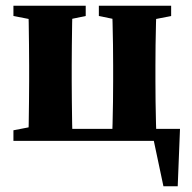

<svg xmlns="http://www.w3.org/2000/svg" viewBox="-20 -493 672 672"><path d="M78 0Q80 -24 80.5 -60.5Q81 -97 81.5 -137Q82 -177 82 -209V-264Q82 -296 81.5 -336Q81 -376 80.5 -413Q80 -450 78 -473H235Q233 -450 232.5 -413Q232 -376 231.5 -336Q231 -296 231 -264V-209Q231 -177 231.5 -137Q232 -97 232.5 -60.5Q233 -24 235 0ZM372 0Q373 -24 374 -60.5Q375 -97 375.5 -137Q376 -177 376 -209V-264Q376 -296 375.5 -336Q375 -376 374 -413Q373 -450 372 -473H528Q527 -450 526 -413Q525 -376 524.5 -336Q524 -296 524 -264V-209Q524 -177 524.5 -137Q525 -97 526 -60.5Q527 -24 528 0ZM552 159 512 -30 562 0H172V-42H610L602 159ZM27 -437V-473H280V-437L193 -419H120ZM326 -437V-473H579V-437L488 -419H414ZM27 0V-37L120 -55H171V0Z"/></svg>

Font: Source Serif 4 36pt
Style: Bold
Weight: 700
Designer: Frank Grießhammer
Foundry: Adobe Systems Incorporated
Version: Version 4.004;hotconv 1.0.116;makeotfexe 2.5.65601